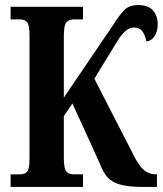

<svg xmlns="http://www.w3.org/2000/svg" viewBox="-20 -741 645 761"><path d="M22 0V-50H61Q77 -50 87 -60Q97 -70 97 -112V-601Q97 -643 87 -653.5Q77 -664 61 -664H22V-714H309V-664H270Q254 -664 243.5 -653Q233 -642 233 -598V-354L429 -643Q451 -678 471 -699.5Q491 -721 527 -721Q567 -721 586 -700Q605 -679 605 -645Q605 -614 591 -595.5Q577 -577 560 -577Q556 -600 545 -616Q534 -632 511 -632Q495 -632 480.5 -620.5Q466 -609 450 -586L354 -429L507 -131Q530 -84 550.5 -67Q571 -50 598 -50H602V0H549Q489 0 456 -9.5Q423 -19 405.5 -39Q388 -59 376 -92L267 -331L233 -281V-116Q233 -72 243.5 -61Q254 -50 271 -50H309V0Z"/></svg>

Font: Noto Serif ExtraCondensed
Style: Bold
Weight: 700
Width: 2
Designer: Monotype Design Team
Foundry: Monotype Imaging Inc.
Version: Version 2.014; ttfautohint (v1.8.4.7-5d5b)